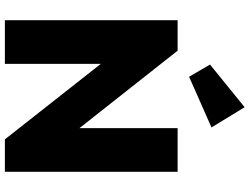

<svg xmlns="http://www.w3.org/2000/svg" viewBox="-138 -886 1024 788"><g transform="rotate(90 374.0 -492.0)"><path d="M63 0V-709H188L242 -564V0ZM552 0 138 -526 188 -709 603 -183ZM552 0 506 -149V-709H685V0ZM295 -756 245 -842 420 -984 503 -848Z"/></g></svg>

Font: Outfit ExtraBold
Style: Regular
Weight: 800
Designer: Rodrigo Fuenzalida
Foundry: fragTYPE
Version: Version 1.100;gftools[0.9.27]